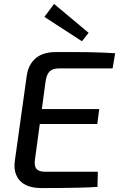

<svg xmlns="http://www.w3.org/2000/svg" viewBox="-20 -956 606 977"><path d="M264 -691Q315 -691 367.5 -691Q420 -691 470 -689.5Q520 -688 566 -685L553 -608H281Q248 -608 232.5 -592.5Q217 -577 212 -542L158 -145Q153 -112 165.5 -97Q178 -82 211 -82H478L476 -5Q432 -2 384 -1Q336 0 287 0.5Q238 1 192 1Q115 1 80.5 -37.5Q46 -76 56 -141L116 -570Q124 -627 161 -659Q198 -691 264 -691ZM110 -401H485L475 -325H99ZM255 -936 431 -789 397 -746 206 -870Z"/></svg>

Font: Exo 2 Medium
Style: Italic
Weight: 500
Italic angle: -8°
Designer: Natanael Gama
Foundry: Natanael Gama
Version: Version 2.010